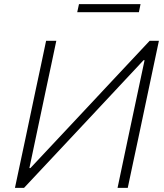

<svg xmlns="http://www.w3.org/2000/svg" viewBox="-20 -911 796 931"><path d="M52.5 0Q65 -59.5 77 -115.5Q89 -171.5 103 -237.5L152.5 -472.5Q167 -540 179 -596.5Q191 -653 203.5 -713H253Q240.5 -653.5 228.5 -596.8Q216.5 -540 202 -472.5L122.5 -96H127.5L353 -336.5Q438 -427.5 526 -521.5Q614 -615.5 705.5 -713H750.5Q738 -654.5 726 -597.5Q714 -540 699.5 -472L650 -237.5Q636 -171.5 624 -116Q612 -60.5 599.5 0H550Q562.5 -60.5 574.5 -116.5Q586.5 -172 600 -237.5L681 -619H676L446.5 -373.5Q342 -262 258 -172.2Q174 -82.5 96.5 0ZM354.5 -852 363 -891H661.5L653.5 -852Z"/></svg>

Font: Heraclito ExtraLight
Style: Italic
Weight: 200
Italic angle: -12°
Designer: Kostas Bartsokas (font) & Cristiano Sobral (main changes)
Foundry: Kostas Bartsokas (font) & Cristiano Sobral (main changes)
Version: Version 1.00;July 8, 2020;FontCreator 13.0.0.2655 64-bit